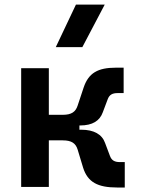

<svg xmlns="http://www.w3.org/2000/svg" viewBox="-20 -815 626 837"><path d="M72.3 0H192.9V-203.1H253.9C292.5 -203.1 310.1 -189.9 318.4 -163.1L342.3 -84C362.3 -20.5 406.7 2.4 490.2 2.4H523.9V-108.4H502.9C479.5 -108.4 466.8 -115.7 459.5 -134.8L438 -191.9C424.8 -229.5 389.2 -249.5 334.5 -249.5H326.2V-268.1H329.6C382.8 -268.1 415 -288.1 428.2 -325.7L449.7 -382.8C457 -401.9 469.7 -409.2 493.2 -409.2H519V-520H485.4C406.7 -520 366.2 -497.1 344.7 -433.6L318.4 -354.5C309.6 -327.6 292 -314.5 253.9 -314.5H192.9V-517.6H72.3ZM223.1 -609.4H338.9L436.5 -794.9H311Z"/></svg>

Font: Cascadia Code PL SemiBold
Style: Regular
Weight: 600
Monospace: yes
Designer: Aaron Bell
Foundry: Saja Typeworks
Version: Version 2404.023